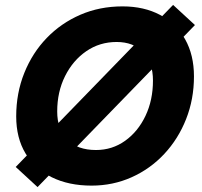

<svg xmlns="http://www.w3.org/2000/svg" viewBox="-20 -746 821 782"><path d="M353 10Q260 10 191 -24Q122 -58 84 -121Q46 -184 46 -272Q46 -367 79 -449Q112 -531 170.5 -591.5Q229 -652 307.5 -686Q386 -720 479 -720Q567 -720 632.5 -685Q698 -650 734 -586Q770 -522 770 -435Q770 -342 738 -261Q706 -180 649 -119Q592 -58 516 -24Q440 10 353 10ZM371 -135Q437 -135 489.5 -172.5Q542 -210 572.5 -274Q603 -338 603 -418Q603 -491 563.5 -533Q524 -575 455 -575Q386 -575 331.5 -537.5Q277 -500 245 -436Q213 -372 213 -292Q213 -218 254.5 -176.5Q296 -135 371 -135ZM133 16 44 -66 685 -726 774 -644Z"/></svg>

Font: Livvic
Style: Bold Italic
Weight: 700
Italic angle: -10°
Designer: Jacques Le Bailly, Baron von Fonthausen
Version: Version 1.001; ttfautohint (v1.8.2)